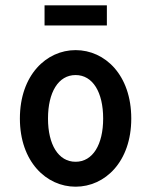

<svg xmlns="http://www.w3.org/2000/svg" viewBox="-20 -692 578 724"><path d="M55 -245C55 -82 155 12 265 12C376 12 475 -82 475 -245C475 -409 376 -503 265 -503C155 -503 55 -409 55 -245ZM161 -245C161 -344 200 -409 265 -409C330 -409 369 -344 369 -245C369 -147 330 -82 265 -82C200 -82 161 -147 161 -245ZM148 -596H383V-672H148Z"/></svg>

Font: Falling Sky
Style: Condensed
Weight: 400
Designer: Paul D. Hunt
Foundry: Adobe Systems Incorporated
Version: Version 1.02